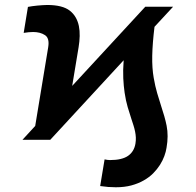

<svg xmlns="http://www.w3.org/2000/svg" viewBox="-20 -573 802 787"><path d="M72.1 0 124.3 -56.8 177.6 -379.6Q183.6 -416.5 164.4 -429Q144.9 -441.8 115.8 -441.8Q107.6 -441.8 97.8 -440.9Q88.1 -440 77.1 -438.2L94.5 -544.7Q101.6 -546.2 111.7 -547.6Q121.8 -549 132.8 -550.1Q143.8 -551.1 154.5 -551.8Q165.1 -552.6 173.3 -552.6Q236.5 -552.6 266.3 -529.1Q281.2 -517.4 290.3 -501.4Q299.4 -485.4 303.3 -466.3Q307.2 -447.1 306.6 -425.1Q306.1 -403.1 302.2 -379.6L275.9 -220.9L575.6 -545.5H689.6L613.3 -463.1Q605.1 -396 604 -344.6Q603 -293.3 610.1 -253.6Q616.1 -219.1 624.3 -191.1Q632.5 -163 640.6 -138.1Q647.7 -116.8 653.4 -96.9Q659.1 -77.1 663 -57.5Q671.2 -16.3 662.6 32.7Q660.2 48.7 653.6 66.8Q647 84.9 635.7 102.8Q624.3 120.7 608 137.3Q591.6 153.8 569.2 166.5Q546.9 179.3 518.5 187Q490.1 194.6 454.5 194.6Q439.6 194.6 423.7 193.4Q407.7 192.1 390.6 189.6L408.7 80.3Q414.1 81.7 420.6 82.4Q427.2 83.1 431.1 83.1Q480.1 83.1 505 65.7Q529.8 48.3 535.2 15.6Q537.3 2.8 536.8 -9.4Q536.2 -21.7 533.7 -33.9Q531.2 -46.2 527.2 -58.9Q523.1 -71.7 518.5 -85.6Q511 -108 503.4 -133.9Q495.7 -159.8 490.8 -193.2Q486.9 -219.8 485.3 -251.8Q483.7 -283.7 486.9 -326L186.1 0Z"/></svg>

Font: Inter P
Style: Bold Italic
Weight: 700
Italic angle: 9.39999°
Designer: Rasmus Andersson
Foundry: rsms
Version: Version 3.018;git-588b23468